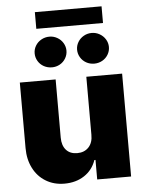

<svg xmlns="http://www.w3.org/2000/svg" viewBox="-59 -931 746 986"><g transform="rotate(-5 313.5 -438.5)"><path d="M392.6 -530.3H577.1V0H402.3V-100.6H396.5Q378.9 -49.8 335.7 -21.5Q292.5 6.8 233.4 6.8Q179.2 6.8 137.5 -18.6Q95.7 -43.9 72.8 -89.1Q49.8 -134.3 49.8 -192.4V-530.3H234.4V-230.5Q234.4 -189.9 254.9 -166.7Q275.4 -143.6 312.5 -143.6Q349.1 -143.6 371.1 -167Q393.1 -190.4 392.6 -231.4ZM138.7 -672.9Q138.7 -694.3 149.7 -712.4Q160.6 -730.5 179.7 -741.2Q198.7 -752 221.7 -752Q243.2 -752 262 -741.2Q280.8 -730.5 291.7 -712.2Q302.7 -693.8 302.7 -672.9Q302.7 -651.4 291.7 -633.1Q280.8 -614.7 262 -604.2Q243.2 -593.8 221.7 -593.8Q198.7 -593.8 179.7 -604.2Q160.6 -614.7 149.7 -633.1Q138.7 -651.4 138.7 -672.9ZM357.4 -672.9Q357.4 -693.8 368.4 -712.2Q379.4 -730.5 398.2 -741.2Q417 -752 439.5 -752Q461.4 -752 480.2 -741.2Q499 -730.5 510.3 -712.2Q521.5 -693.8 521.5 -672.9Q521.5 -651.4 510.5 -633.1Q499.5 -614.7 480.5 -604.2Q461.4 -593.8 439.5 -593.8Q417 -593.8 398.2 -604.2Q379.4 -614.7 368.4 -633.1Q357.4 -651.4 357.4 -672.9ZM502 -797.9H158.2V-883.8H502Z"/></g></svg>

Font: Pretendard Std Black
Style: Regular
Weight: 900
Designer: Base glyphs from Inter by Rasmus Andersson; Hangeul glyphs from Noto Sans CJK(Source Han Sans) by Jang Soo-young and Kan
Foundry: Kil Hyung-jin
Version: Version 1.309